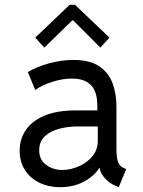

<svg xmlns="http://www.w3.org/2000/svg" viewBox="-20 -778 602 806"><path d="M232.4 7.8Q184.6 7.8 146 -10.7Q107.4 -29.3 85 -63.7Q62.5 -98.1 62.5 -146.5Q62.5 -193.4 87.9 -231.4Q113.3 -269.5 165.5 -292Q217.8 -314.5 298.8 -314.5H388.7V-330.1Q388.7 -342.8 386.7 -362.5Q384.8 -382.3 375.2 -401.9Q365.7 -421.4 343.3 -434.8Q320.8 -448.2 280.3 -448.2Q244.6 -448.2 201.4 -435.1Q158.2 -421.9 127.9 -400.4L96.7 -475.6Q135.7 -498.5 187.5 -512.5Q239.3 -526.4 288.1 -526.4Q358.4 -526.4 397.7 -499Q437 -471.7 452.9 -427.5Q468.8 -383.3 468.8 -332V-150.4Q468.8 -117.7 475.3 -98.6Q481.9 -79.6 500 -72.3L509.8 -68.4L478.5 7.8L464.8 2Q439 -8.8 420.2 -29.8Q401.4 -50.8 398.9 -72.3H396.5Q374.5 -38.1 331.5 -15.1Q288.6 7.8 232.4 7.8ZM242.2 -64.5Q274.4 -64.5 308.8 -78.9Q343.3 -93.3 366.9 -120.8Q390.6 -148.4 390.6 -188.5V-242.2L390.1 -247.1H304.7Q266.6 -247.1 229.7 -237.8Q192.9 -228.5 168.7 -206.5Q144.5 -184.6 144.5 -146.5Q144.5 -107.9 173.3 -86.2Q202.1 -64.5 242.2 -64.5ZM166 -578.1 127.9 -620.1 272.5 -757.8H294.9L439.5 -620.1L401.4 -578.1L287.1 -692.4H283.2Z"/></svg>

Font: Reddit Mono
Style: Regular
Weight: 400
Monospace: yes
Designer: Stephen Hutchings
Foundry: Reddit
Version: Version 1.014; ttfautohint (v1.8.4.7-5d5b)